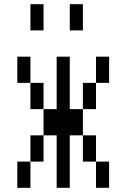

<svg xmlns="http://www.w3.org/2000/svg" viewBox="-20 -895 540 915"><path d="M62.5 -125Q62.5 -125 62.5 0H125Q125 0 125 -125ZM250 -250Q250 -250 250 0H312.5Q312.5 0 312.5 -250H375Q375 -250 375 -125H437.5Q437.5 -125 437.5 0H500Q500 0 500 -125H437.5Q437.5 -125 437.5 -250H375Q375 -250 375 -375H312.5Q312.5 -375 312.5 -625H250Q250 -625 250 -375H187.5Q187.5 -375 187.5 -250H125Q125 -250 125 -125H187.5Q187.5 -125 187.5 -250ZM187.5 -375Q187.5 -375 187.5 -500H125Q125 -500 125 -375ZM375 -375H437.5Q437.5 -375 437.5 -500H375Q375 -500 375 -375ZM125 -500Q125 -500 125 -625H62.5Q62.5 -625 62.5 -500ZM437.5 -500H500Q500 -500 500 -625H437.5Q437.5 -625 437.5 -500ZM125 -875Q125 -875 125 -750H187.5Q187.5 -750 187.5 -875ZM312.5 -875Q312.5 -875 312.5 -750H375Q375 -750 375 -875Z"/></svg>

Font: Unifont
Style: Regular
Weight: 500
Version: Version 15.1.04